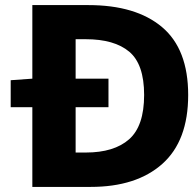

<svg xmlns="http://www.w3.org/2000/svg" viewBox="-20 -734 759 754"><path d="M22 -419 106 -425H107V-714H327Q514 -714 616.5 -627.5Q719 -541 719 -361Q719 -181 617.5 -90.5Q516 0 336 0H107V-313H22ZM546 -361Q546 -482 487.5 -531Q429 -580 317 -580H277V-425H406V-313H277V-135H317Q428 -135 487 -187Q546 -239 546 -361Z"/></svg>

Font: Nebula Sans Bold
Style: Regular
Weight: 700
Designer: Paul D. Hunt for Adobe (as Source Sans)
Foundry: Nebula Entertainment & Broadcasting LLC
Version: Version 1.010